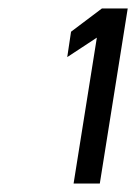

<svg xmlns="http://www.w3.org/2000/svg" viewBox="-20 -822 322 454"><path d="M139 -687 209 -733 154 -388H216L282 -802H221L148 -747Z"/></svg>

Font: Charger Sport
Style: ExtObl
Weight: 400
Designer: Jasper
Foundry: Cannot Into Space Fonts
Version: Version 1.1